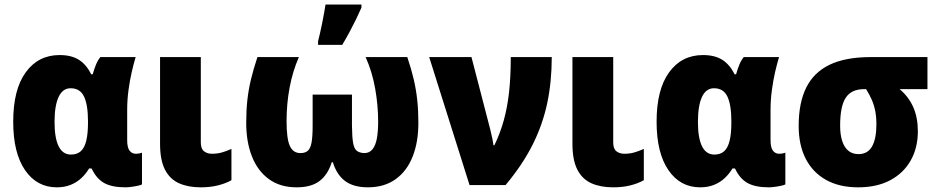

<svg xmlns="http://www.w3.org/2000/svg" viewBox="-20 -800 4053 830"><path d="M286.6 -131.8Q313 -131.8 329.1 -146.2Q345.2 -160.6 352.8 -191.4Q360.4 -222.2 360.4 -270V-274.9Q360.4 -346.7 343.3 -382.6Q326.2 -418.5 285.2 -418.5Q251 -418.5 233.4 -380.9Q215.8 -343.3 215.8 -272.9Q215.8 -203.1 233.6 -167.5Q251.5 -131.8 286.6 -131.8ZM225.6 9.8Q139.2 9.8 88.1 -64.7Q37.1 -139.2 37.1 -273.9Q37.1 -413.1 91.3 -487.5Q145.5 -562 237.8 -562Q288.6 -562 321 -541.5Q353.5 -521 374 -479H380.9Q386.7 -500.5 394.8 -520.3Q402.8 -540 414.1 -553.2H566.4Q558.1 -525.9 549.6 -489Q541 -452.1 535.4 -409.9Q529.8 -367.7 529.8 -324.2V-194.3Q529.8 -161.6 540.3 -148.4Q550.8 -135.3 566.9 -135.3Q573.7 -135.3 581.5 -136.7Q589.4 -138.2 593.8 -140.1V-2.9Q589.4 0 575.9 2.9Q562.5 5.9 547.6 7.8Q532.7 9.8 522.9 9.8Q463.9 9.8 430.4 -8.8Q397 -27.3 376 -71.8H365.2Q350.6 -47.4 330.6 -29.1Q310.5 -10.7 284.4 -0.5Q258.3 9.8 225.6 9.8Z M848.1 -553.2V-184.1Q848.1 -156.7 862.1 -146Q876 -135.3 896 -135.3Q918.5 -135.3 937.3 -140.4Q956.1 -145.5 980.5 -156.2V-21Q954.1 -6.3 921.1 1.7Q888.2 9.8 847.7 9.8Q793.5 9.8 753.9 -7.8Q714.4 -25.4 693.1 -66.7Q671.9 -107.9 671.9 -178.7V-553.2Z M1740.7 -553.2Q1757.8 -502.9 1768.3 -458Q1778.8 -413.1 1783.7 -367.4Q1788.6 -321.8 1788.6 -269Q1788.6 -185.5 1763.7 -122.8Q1738.8 -60.1 1689.9 -25.1Q1641.1 9.8 1570.3 9.8Q1509.3 9.8 1472.7 -16.8Q1436 -43.5 1418.9 -98.6H1414.1Q1397 -44.4 1361.1 -17.3Q1325.2 9.8 1262.2 9.8Q1191.4 9.8 1142.8 -25.4Q1094.2 -60.5 1069.3 -123.3Q1044.4 -186 1044.4 -269Q1044.4 -322.8 1049.3 -367.4Q1054.2 -412.1 1064.9 -456.8Q1075.7 -501.5 1092.8 -553.2H1272Q1245.1 -491.7 1231.9 -421.4Q1218.8 -351.1 1218.8 -276.9Q1218.8 -200.2 1232.9 -169.2Q1247.1 -138.2 1278.8 -138.2Q1298.8 -138.2 1310.3 -147.9Q1321.8 -157.7 1326.7 -183.3Q1331.5 -209 1331.5 -256.8V-391.1H1501.5V-256.8Q1502 -208.5 1506.3 -183.1Q1510.7 -157.7 1522 -148.4Q1533.2 -139.2 1554.7 -138.2Q1577.6 -138.2 1590.8 -155.3Q1604 -172.4 1609.4 -202.6Q1614.7 -232.9 1614.7 -273.9Q1614.7 -344.2 1601.8 -417.2Q1588.9 -490.2 1560.5 -553.2ZM1355 -606V-622.1Q1358.4 -635.3 1363.3 -656.2Q1368.2 -677.2 1372.8 -700.4Q1377.4 -723.6 1381.3 -745.1Q1385.3 -766.6 1387.2 -780.3H1542.5V-767.1Q1531.2 -741.2 1518.3 -714.8Q1505.4 -688.5 1491 -661.6Q1476.6 -634.8 1459.5 -606Z M1835.4 -553.2H2018.1L2099.1 -241.2Q2101.6 -231 2104.2 -219.2Q2106.9 -207.5 2109.4 -195.6Q2111.8 -183.6 2113.3 -171.9H2117.2Q2142.1 -223.6 2157.7 -279.5Q2173.3 -335.4 2180.7 -402.1Q2188 -468.8 2188 -553.2H2365.2Q2365.2 -446.8 2345.5 -353.5Q2325.7 -260.3 2282 -173.6Q2238.3 -86.9 2165.5 0H2009.8Z M2630.9 -553.2V-184.1Q2630.9 -156.7 2644.8 -146Q2658.7 -135.3 2678.7 -135.3Q2701.2 -135.3 2720 -140.4Q2738.8 -145.5 2763.2 -156.2V-21Q2736.8 -6.3 2703.9 1.7Q2670.9 9.8 2630.4 9.8Q2576.2 9.8 2536.6 -7.8Q2497.1 -25.4 2475.8 -66.7Q2454.6 -107.9 2454.6 -178.7V-553.2Z M3067.9 -131.8Q3094.2 -131.8 3110.4 -146.2Q3126.5 -160.6 3134 -191.4Q3141.6 -222.2 3141.6 -270V-274.9Q3141.6 -346.7 3124.5 -382.6Q3107.4 -418.5 3066.4 -418.5Q3032.2 -418.5 3014.6 -380.9Q2997.1 -343.3 2997.1 -272.9Q2997.1 -203.1 3014.9 -167.5Q3032.7 -131.8 3067.9 -131.8ZM3006.8 9.8Q2920.4 9.8 2869.4 -64.7Q2818.4 -139.2 2818.4 -273.9Q2818.4 -413.1 2872.6 -487.5Q2926.8 -562 3019 -562Q3069.8 -562 3102.3 -541.5Q3134.8 -521 3155.3 -479H3162.1Q3168 -500.5 3176 -520.3Q3184.1 -540 3195.3 -553.2H3347.7Q3339.4 -525.9 3330.8 -489Q3322.3 -452.1 3316.7 -409.9Q3311 -367.7 3311 -324.2V-194.3Q3311 -161.6 3321.5 -148.4Q3332 -135.3 3348.1 -135.3Q3355 -135.3 3362.8 -136.7Q3370.6 -138.2 3375 -140.1V-2.9Q3370.6 0 3357.2 2.9Q3343.8 5.9 3328.9 7.8Q3314 9.8 3304.2 9.8Q3245.1 9.8 3211.7 -8.8Q3178.2 -27.3 3157.2 -71.8H3146.5Q3131.8 -47.4 3111.8 -29.1Q3091.8 -10.7 3065.7 -0.5Q3039.6 9.8 3006.8 9.8Z M3947.8 -232.9Q3947.8 -161.1 3917 -106.4Q3886.2 -51.8 3828.6 -21Q3771 9.8 3689.5 9.8Q3608.9 9.8 3551.5 -22Q3494.1 -53.7 3463.4 -113Q3432.6 -172.4 3432.6 -255.9Q3432.6 -355.5 3465.3 -421.4Q3498 -487.3 3566.7 -520.3Q3635.3 -553.2 3743.7 -553.2H3989.3V-414.6H3869.1Q3908.2 -381.8 3928 -336.7Q3947.8 -291.5 3947.8 -232.9ZM3611.8 -256.8Q3611.8 -217.8 3620.8 -190.2Q3629.9 -162.6 3647.5 -148.2Q3665 -133.8 3691.4 -133.8Q3731 -133.8 3749.8 -167Q3768.6 -200.2 3768.6 -262.2Q3768.6 -295.4 3763.4 -321Q3758.3 -346.7 3748.5 -368.9Q3738.8 -391.1 3724.1 -414.6H3714.8Q3660.6 -414.6 3636.2 -377.7Q3611.8 -340.8 3611.8 -256.8Z"/></svg>

Font: Open Sans SemiCondensed ExtraBold
Style: Regular
Weight: 800
Width: 4
Designer: Monotype Design Team
Foundry: Monotype Imaging Inc.
Version: Version 3.000